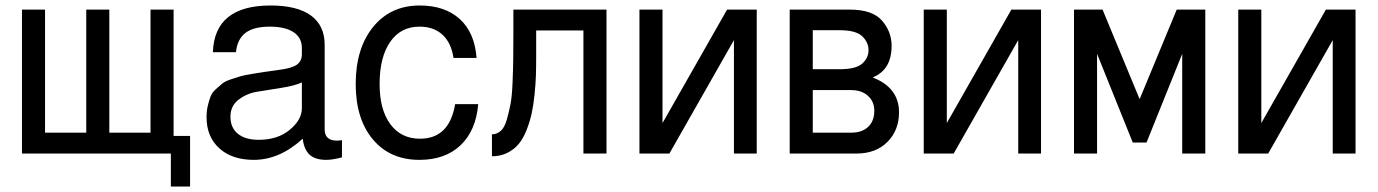

<svg xmlns="http://www.w3.org/2000/svg" viewBox="-20 -559 5015 699"><path d="M602 0H60V-524H144V-76H294V-524H378V-76H528V-524H612V-64H672V120H602Z M755 -369Q761 -539 965 -539Q1062 -539 1112 -502.5Q1162 -466 1162 -396V-88Q1162 -47 1207 -47Q1216 -47 1225 -49V14Q1190 23 1168 23Q1128 23 1107.5 4.5Q1087 -14 1082 -54Q998 23 904 23Q825 23 778.5 -19Q732 -61 732 -132Q732 -155 736.5 -174Q741 -193 746.5 -207.5Q752 -222 766 -234.5Q780 -247 789.5 -255Q799 -263 821.5 -270.5Q844 -278 856 -281.5Q868 -285 898 -290Q928 -295 942 -297Q956 -299 992 -304Q1041 -310 1060 -323Q1079 -336 1079 -362V-384Q1079 -422 1048.5 -442Q1018 -462 962 -462Q904 -462 874 -439.5Q844 -417 839 -369ZM922 -50Q991 -50 1035 -86.5Q1079 -123 1079 -165V-259Q1054 -247 1003.5 -239Q953 -231 916 -225Q879 -219 849 -196.5Q819 -174 819 -134Q819 -94 846 -72Q873 -50 922 -50Z M1715 -348H1631Q1623 -403 1591 -432.5Q1559 -462 1507 -462Q1439 -462 1400.5 -406.5Q1362 -351 1362 -253Q1362 -160 1401 -107Q1440 -54 1509 -54Q1616 -54 1637 -180H1721Q1713 -84 1657 -30.5Q1601 23 1507 23Q1400 23 1337.5 -51.5Q1275 -126 1275 -253Q1275 -383 1338.5 -461Q1402 -539 1508 -539Q1599 -539 1653.5 -490Q1708 -441 1715 -348Z M1849 -524H2188V0H2104V-448H1932V-350Q1932 -313 1931 -283Q1930 -253 1926 -214Q1922 -175 1915.5 -145.5Q1909 -116 1897 -85.5Q1885 -55 1868.5 -35Q1852 -15 1827 -2.5Q1802 10 1771 10V-70Q1789 -70 1803 -82.5Q1817 -95 1825 -123Q1833 -151 1838.5 -179.5Q1844 -208 1846 -257.5Q1848 -307 1848.5 -343Q1849 -379 1849 -441Z M2308 -524H2392V-111L2627 -524H2735V0H2652V-413L2417 0H2308Z M3142 -376Q3142 -405 3119 -427Q3096 -449 3037 -449H2939V-307H3037Q3096 -307 3119 -327.5Q3142 -348 3142 -376ZM2939 -231V-76H3079Q3118 -76 3140.5 -97Q3163 -118 3163 -156Q3163 -189 3140 -210Q3117 -231 3079 -231ZM3074 -524Q3156 -524 3191 -484Q3226 -444 3226 -392Q3226 -305 3157 -277Q3253 -240 3253 -150Q3253 -85 3211 -42.5Q3169 0 3098 0H2855V-524Z M3343 -524H3427V-111L3662 -524H3770V0H3687V-413L3452 0H3343Z M3890 -524H3994L4129 -198L4264 -524H4368V0H4284V-363L4154 -40H4104L3974 -363V0H3890Z M4488 -524H4572V-111L4807 -524H4915V0H4832V-413L4597 0H4488Z"/></svg>

Font: ColatingCofangSans
Style: Regular
Weight: 400
Foundry: GNU
Version: Version 412.227;June 27, 2022;FontCreator 11.0.0.2412 32-bit